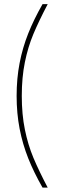

<svg xmlns="http://www.w3.org/2000/svg" viewBox="-20 -753 275 908"><path d="M58.6 -299.8H83Q83 -211.9 97.7 -140.1Q112.3 -68.4 137.9 -7.1Q163.6 54.2 205.6 134.3H181.2Q140.1 62.5 113.5 -4.4Q86.9 -71.3 72.8 -144Q58.6 -216.8 58.6 -299.8ZM83 -299.3H58.6Q58.6 -382.3 72.8 -455.1Q86.9 -527.8 113.5 -594.7Q140.1 -661.6 181.2 -733.4H205.6Q163.6 -653.3 137.9 -592Q112.3 -530.8 97.7 -459Q83 -387.2 83 -299.3Z"/></svg>

Font: Wand UI Pro
Style: Regular
Weight: 400
Designer: Andreas Faust
Version: Version 1.003;FEAKit 1.0